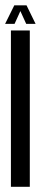

<svg xmlns="http://www.w3.org/2000/svg" viewBox="-29 -717 157 737"><path d="M12.9 0V-600H85.4V0ZM-9.4 -625.4 25.9 -696.6H72.8L107.6 -625.4H71.6L49.2 -674.5L26.9 -625.4Z"/></svg>

Font: Anybody UltraCondensed Thin
Style: Regular
Weight: 100
Width: 1
Designer: Tyler Finck
Foundry: Etcetera Type Company
Version: Version 1.110